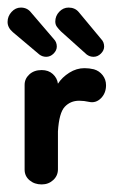

<svg xmlns="http://www.w3.org/2000/svg" viewBox="-25 -480 305 507"><path d="M85 7Q66 7 53 -4Q40 -15 40 -32V-256Q40 -272 52.5 -283.5Q65 -295 85 -295Q103 -295 114.5 -284.5Q126 -274 128 -259Q139 -276 158 -288Q177 -300 198 -300Q211 -300 223 -297Q237 -293 246 -281.5Q255 -270 255 -255Q255 -234 241.5 -220.5Q228 -207 210 -211Q197 -214 184 -214Q161 -214 146 -198Q131 -182 128 -133V-33Q128 -16 115.5 -4.5Q103 7 85 7ZM117 -377Q125 -369 125 -357Q125 -347 116.5 -338.5Q108 -330 97 -330Q87 -330 79 -336L9 -395Q-5 -407 -5 -422Q-5 -437 5.5 -448.5Q16 -460 30 -460Q47 -460 57 -447ZM242 -377Q250 -369 250 -357Q250 -347 241.5 -338.5Q233 -330 222 -330Q212 -330 204 -336L136 -397Q130 -403 125.5 -409Q121 -415 121 -423Q121 -438 131.5 -449Q142 -460 156 -460Q173 -460 183 -448Z"/></svg>

Font: Dongle
Style: Bold
Weight: 700
Designer: Yanghee Ryu
Foundry: Yanghee Ryu
Version: Version 2.000